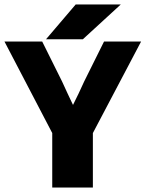

<svg xmlns="http://www.w3.org/2000/svg" viewBox="-24 -840 652 860"><path d="M392 0V-244L608 -654H442L353 -475C337 -439 321 -406 303 -370C287 -404 270 -439 254 -475L165 -654H-4L210 -244V0ZM315 -820 182 -664H347L517 -820Z"/></svg>

Font: Falling Sky
Style: ExBd
Weight: 400
Designer: Paul D. Hunt
Foundry: Adobe Systems Incorporated
Version: Version 1.02